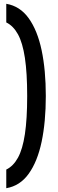

<svg xmlns="http://www.w3.org/2000/svg" viewBox="-20 -770 304 1010"><path d="M13 122Q50 104 74.5 59.5Q99 15 111 -64.5Q123 -144 123 -265Q123 -386 111 -465.5Q99 -545 74.5 -589.5Q50 -634 13 -652V-750Q85 -738 131 -674Q177 -610 199 -505.5Q221 -401 221 -265Q221 -129 199 -24.5Q177 80 131 144Q85 208 13 220Z"/></svg>

Font: Georama Semi Condensed SemiBold
Style: Regular
Weight: 600
Width: 4
Designer: Jean-Baptiste Levee
Foundry: Production Type
Version: Version 1.000